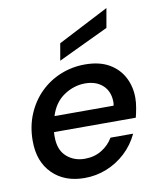

<svg xmlns="http://www.w3.org/2000/svg" viewBox="-85 -815 732 893"><g transform="rotate(-10 281.0 -368.5)"><path d="M243 12Q148 12 91 -45Q34 -102 34 -199Q34 -268 58 -325Q82 -382 123.5 -423Q165 -464 219.5 -486Q274 -508 334 -508Q403 -508 448.5 -481.5Q494 -455 516.5 -411Q539 -367 539 -315Q539 -293 534.5 -267.5Q530 -242 525 -223H139Q138 -217 138 -211.5Q138 -206 138 -200Q138 -139 173 -107.5Q208 -76 259 -76Q304 -76 338.5 -97Q373 -118 393 -152H500Q476 -101 436.5 -64.5Q397 -28 347.5 -8Q298 12 243 12ZM154 -296H433Q434 -301 434.5 -305Q435 -309 435 -312Q435 -363 403.5 -392Q372 -421 320 -421Q267 -421 220 -389.5Q173 -358 154 -296ZM225 -545 239 -625 479 -749 463 -658Z"/></g></svg>

Font: Rethink Sans Medium
Style: Italic
Weight: 500
Italic angle: -10°
Designer: The Rethink Sans project authors (Hans Thiessen). DM Sans designed by Colophon Foundry.
Foundry: Rethink Communications LLC
Version: Version 1.001